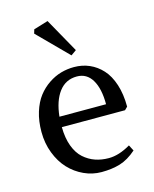

<svg xmlns="http://www.w3.org/2000/svg" viewBox="-116 -837 742 927"><g transform="rotate(-15 255.5 -374.0)"><path d="M461.9 -247.1H146Q146.5 -192.4 161.6 -151.9Q176.8 -111.3 202.6 -88.4Q228.5 -65.4 259.5 -54.7Q290.5 -43.9 327.1 -43.9Q377.9 -43.9 436 -78.1L451.2 -48.8Q410.2 -12.7 369.1 -0.2Q328.1 12.2 275.9 12.2Q230.5 12.2 188.5 -7.1Q146.5 -26.4 114.7 -60.3Q83 -94.2 64 -143.6Q44.9 -192.9 44.9 -250Q44.9 -304.2 58.8 -348.9Q72.8 -393.6 95.7 -423.3Q118.7 -453.1 149.2 -473.6Q179.7 -494.1 211.7 -503.2Q243.7 -512.2 276.9 -512.2Q318.4 -512.2 353.8 -496.8Q389.2 -481.4 416.7 -451.4Q444.3 -421.4 460.2 -372.6Q476.1 -323.7 476.1 -261.2ZM278.8 -464.8Q222.7 -464.8 189.2 -420.4Q155.8 -376 147.9 -298.8H380.9Q380.9 -377 354.5 -420.9Q328.1 -464.8 278.8 -464.8ZM211.9 -759.8 307.6 -588.9 280.8 -569.8 133.8 -717.8 139.6 -737.8Z"/></g></svg>

Font: Amethysta
Style: Regular
Weight: 400
Designer: Konstantin Vinogradov, Alexei Vanyashin
Foundry: Cyreal (www.cyreal.org)
Version: Version 1.002